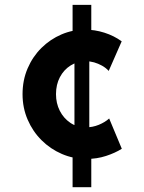

<svg xmlns="http://www.w3.org/2000/svg" viewBox="-20 -658 602 802"><path d="M341.3 5.9Q286.6 5.9 238.5 -14.9Q190.4 -35.6 153.6 -72.3Q116.7 -108.9 95.5 -158.2Q74.2 -207.5 74.2 -264.6Q74.2 -323.2 95.5 -372.6Q116.7 -421.9 153.3 -458Q189.9 -494.1 236.8 -514.2Q283.7 -534.2 334.5 -534.2Q376 -534.2 416 -521.5Q456.1 -508.8 488.3 -485.4L434.1 -361.8Q421.9 -375 406 -383.8Q390.1 -392.6 373 -397.5Q356 -402.3 337.9 -402.3Q303.2 -402.3 274.9 -384.5Q246.6 -366.7 230.2 -335.7Q213.9 -304.7 213.9 -264.6Q213.9 -226.6 229.7 -195.3Q245.6 -164.1 273.7 -145Q301.8 -126 337.9 -126Q366.7 -126 392.8 -136.7Q418.9 -147.5 436 -163.1L488.8 -36.6Q460.9 -19 422.9 -6.6Q384.8 5.9 341.3 5.9ZM283.2 124V-18.6L291 -94.2V-436.5L283.2 -497.1V-637.7H361.3V-495.6L353 -436.5V-94.2L361.3 -17.1V124Z"/></svg>

Font: Reddit Mono ExtraBold
Style: Regular
Weight: 800
Monospace: yes
Designer: Stephen Hutchings
Foundry: Reddit
Version: Version 1.014